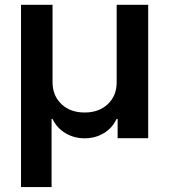

<svg xmlns="http://www.w3.org/2000/svg" viewBox="-20 -565 691 785"><path d="M65.9 199.7V-545.4H194.8V-229.5Q194.8 -173.8 231.2 -139.4Q267.6 -105 326.2 -105Q384.8 -105 421.1 -139.6Q457.5 -174.3 457 -229.5V-545.4H585.9V0H460.9V-78.6H456.5Q439 -41 404.1 -20.3Q369.1 0.5 326.2 0.5Q283.2 0.5 248 -20.3Q212.9 -41 194.8 -78.6H190.9V199.7Z"/></svg>

Font: Interop SemBd
Style: Regular
Weight: 600
Designer: Rasmus Andersson, Google, Jang Haemin
Foundry: jhaemin
Version: Version 1.007